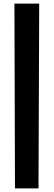

<svg xmlns="http://www.w3.org/2000/svg" viewBox="-20 -780 299 1071"><path d="M198.7 -759.8 194.8 271H63.5L60.5 -759.8Z"/></svg>

Font: Parastoo FD
Style: Bold-FD
Weight: 700
Foundry: Saber Rastikerdar (saber.rastikerdar@gmail.com)
Version: Version 2.0.1